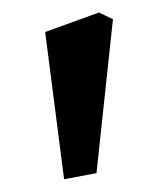

<svg xmlns="http://www.w3.org/2000/svg" viewBox="-20 -748 256 307"><path d="M82.5 -461.4 52.2 -696.8 138.2 -728 160.6 -717.3 134.3 -471.2Z"/></svg>

Font: Almanac
Style: Regular
Weight: 400
Designer: Eden's Almanac
Version: Version 3.501;March 28, 2021;FontCreator 13.0.0.2683 64-bit